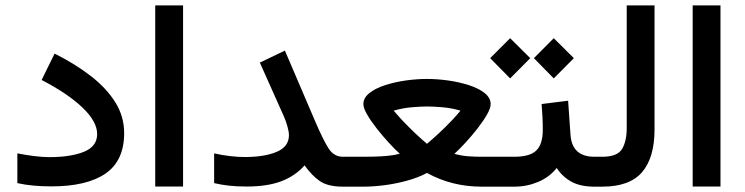

<svg xmlns="http://www.w3.org/2000/svg" viewBox="-20 -698 2786 718"><path d="M164.6 -110.4Q244.6 -110.4 293.9 -130.4Q343.3 -150.4 343.3 -196.8Q343.3 -243.2 288.8 -295.4Q234.4 -347.7 135.7 -398.9L184.1 -497.6Q261.2 -459 319.8 -413.6Q378.4 -368.2 411.4 -315.2Q444.3 -262.2 444.3 -200.2Q444.3 -97.2 374.8 -49.1Q305.2 -1 171.9 -1Q136.7 -1 105.2 -3.9Q73.7 -6.8 44.9 -13.2V-124.5Q76.7 -118.2 107.9 -114.3Q139.2 -110.4 164.6 -110.4Z M664.6 -677.7V-0.5H560.5V-677.7Z M1060.5 -192.4Q1060.5 -205.1 1054.9 -225.1Q1049.3 -245.1 1042.5 -260.7L951.7 -463.9L1045.4 -508.8L1160.6 -239.7Q1189.5 -172.9 1209.2 -142.3Q1229 -111.8 1262.2 -111.8H1282.7V0H1262.2Q1206.1 0 1175.8 -21Q1145.5 -42 1119.1 -79.6Q1083.5 -39.6 1031.5 -20Q979.5 -0.5 902.8 -0.5Q864.7 -0.5 836.4 -3.7Q808.1 -6.8 780.8 -13.2V-124.5Q810.5 -117.7 839.8 -114.3Q869.1 -110.8 895.5 -110.8Q968.8 -110.8 1014.6 -130.1Q1060.5 -149.4 1060.5 -192.4Z M1576.7 -402.8Q1614.7 -402.8 1656.2 -397Q1697.8 -391.1 1733.9 -379.4Q1770 -367.7 1792.5 -349.9Q1814.9 -332 1814.9 -308.6Q1814.9 -293.5 1801 -269.3Q1787.1 -245.1 1765.9 -217.8Q1744.6 -190.4 1721.4 -165.3Q1698.2 -140.1 1679.2 -122.6Q1707 -115.2 1732.4 -113.5Q1757.8 -111.8 1778.8 -111.8H1855V0H1779.3Q1725.6 0 1674.6 -12.7Q1623.5 -25.4 1576.7 -51.3Q1544.9 -34.2 1503.4 -22.7Q1461.9 -11.2 1419.2 -5.6Q1376.5 0 1340.3 0H1263.2V-111.8H1340.8Q1355 -111.8 1379.2 -112.3Q1403.3 -112.8 1429.4 -115.2Q1455.6 -117.7 1475.1 -123Q1456.1 -140.1 1432.9 -165.5Q1409.7 -190.9 1388.2 -218.3Q1366.7 -245.6 1352.8 -269.8Q1338.9 -293.9 1338.9 -308.6Q1338.9 -332 1361.3 -349.9Q1383.8 -367.7 1419.7 -379.4Q1455.6 -391.1 1497.1 -397Q1538.6 -402.8 1576.7 -402.8ZM1576.7 -299.8Q1554.2 -299.8 1519.8 -296.9Q1485.4 -293.9 1452.1 -284.2Q1479 -252.4 1507.8 -223.9Q1536.6 -195.3 1556.6 -177.7Q1576.7 -160.2 1576.7 -160.2Q1576.7 -160.2 1596.9 -177.7Q1617.2 -195.3 1646.5 -223.9Q1675.8 -252.4 1702.1 -284.2Q1669.4 -293.9 1634.8 -296.9Q1600.1 -299.8 1576.7 -299.8Z M2050.8 -555.2 2126 -480.5 2050.8 -404.8 1976.6 -480.5ZM1887.7 -555.2 1962.9 -480.5 1887.7 -404.8 1813 -480.5ZM1835.4 -111.8H1903.8Q1961.9 -111.8 1985.8 -135.5Q2009.8 -159.2 2009.8 -212.9Q2009.8 -238.8 2008.5 -262.5Q2007.3 -286.1 2005.4 -309.1L2104.5 -321.3L2113.3 -195.8Q2118.2 -111.8 2203.1 -111.8H2213.4V0H2202.1Q2150.4 0 2116.7 -18.6Q2083 -37.1 2062 -69.8Q2034.2 -35.2 1992.2 -17.6Q1950.2 0 1903.8 0H1835.4Z M2193.8 -111.8H2232.9Q2288.6 -111.8 2306.2 -140.9Q2323.7 -169.9 2323.7 -219.2V-677.7H2427.7V-214.4Q2427.7 -108.4 2381.1 -54.2Q2334.5 0 2232.4 0H2193.8Z M2674.3 -677.7V-0.5H2570.3V-677.7Z"/></svg>

Font: Vazirmatn FD NL Medium
Style: Regular
Weight: 500
Designer: Saber Rastikerdar
Foundry: Saber Rastikerdar
Version: Version 33.003